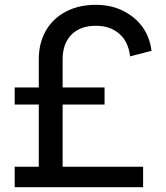

<svg xmlns="http://www.w3.org/2000/svg" viewBox="-20 -777 690 797"><path d="M41 -85H141V-343H41V-414H141V-531Q141 -598 170 -649Q199 -700 253 -728.5Q307 -757 378 -757Q469 -757 533.5 -705Q598 -653 609 -566L520 -543Q513 -604 475 -637Q437 -670 378 -670Q313 -670 276.5 -633Q240 -596 240 -531V-414H414V-343H240V-85H574V0H41Z"/></svg>

Font: Eudoxus Sans Medium
Style: Regular
Weight: 500
Designer: Stijn de Vries
Foundry: tokotype
Version: Version 2.005